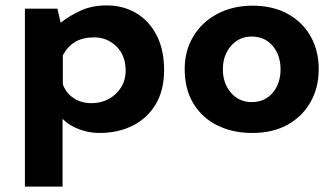

<svg xmlns="http://www.w3.org/2000/svg" viewBox="-20 -479 1235 709"><path d="M346 12Q309 12 272.5 -1.5Q236 -15 211 -40V210H72V-447H192L204 -395Q238 -422 279.5 -440.5Q321 -459 374 -459Q435 -459 483 -430.5Q531 -402 558.5 -348.5Q586 -295 586 -220Q586 -146 555 -94Q524 -42 470 -15Q416 12 346 12ZM318 -98Q352 -98 380.5 -113Q409 -128 426.5 -155.5Q444 -183 444 -218Q444 -274 410 -307.5Q376 -341 328 -341Q286 -341 258 -324.5Q230 -308 212 -275V-168Q223 -136 251.5 -117Q280 -98 318 -98Z M662 -224Q662 -291 693.5 -344Q725 -397 782 -427.5Q839 -458 913 -458Q988 -458 1043 -427.5Q1098 -397 1127.5 -344Q1157 -291 1157 -224Q1157 -157 1127.5 -103.5Q1098 -50 1043 -19Q988 12 911 12Q839 12 782.5 -16Q726 -44 694 -97Q662 -150 662 -224ZM803 -223Q803 -171 833 -136.5Q863 -102 909 -102Q958 -102 987 -136.5Q1016 -171 1016 -223Q1016 -275 987 -309.5Q958 -344 909 -344Q863 -344 833 -309.5Q803 -275 803 -223Z"/></svg>

Font: Reem Kufi Ink
Style: Bold
Weight: 700
Designer: Khaled Hosny
Version: Version 1.002